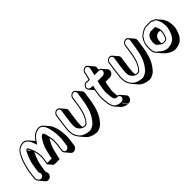

<svg xmlns="http://www.w3.org/2000/svg" viewBox="120 -1603 2688 2688"><g transform="rotate(-45 1463.5 -259.0)"><path d="M759 13 771 -71C779 -124 779 -179 772 -236C765 -292 746 -373 716 -408L656 -479C624 -517 579 -529 515 -502C480 -487 448 -457 419 -413L362 -480C353 -491 343 -501 324 -513C305 -526 283 -529 258 -524C214 -517 177 -495 150 -458C132 -430 116 -393 100 -361C88 -335 55 -218 50 -183L37 -90C30 -44 31 -17 54 9L61 16L121 87C142 110 181 107 206 84C232 59 234 23 216 0C215 -1 214 -8 216 -19L230 -112C238 -167 263 -242 288 -292L298 -313C298 -314 299 -314 299 -315C317 -259 322 -206 315 -157L302 -68V-67L363 3C365 6 384 8 421 8C461 8 481 6 481 3L485 -24C486 -33 489 -42 491 -52C499 -84 504 -106 514 -145C529 -201 554 -253 588 -302C594 -275 599 -232 596 -210L594 -166C593 -157 592 -149 591 -142L579 -58C577 -41 581 -28 591 -16L651 55C661 67 674 73 690 73C722 73 754 46 759 13ZM284 -355 246 -400C251 -404 252 -404 257 -406C258 -405 257 -405 258 -405C268 -394 278 -371 284 -355ZM632 -13C608 -13 590 -34 594 -58L606 -142C607 -150 608 -158 609 -167L611 -211C618 -264 594 -341 585 -377C581 -393 573 -404 564 -415C548 -409 532 -403 522 -390C483 -337 454 -280 438 -218C432 -194 427 -174 424 -160C418 -136 413 -118 410 -95L407 -79C396 -78 383 -78 363 -78C343 -78 327 -78 318 -79L330 -157C340 -230 325 -308 285 -392C279 -405 274 -412 267 -420H266L262 -424L252 -419C244 -415 239 -414 234 -409C230 -403 228 -396 224 -389L214 -368C188 -316 162 -241 154 -183L141 -90C140 -80 135 -71 143 -61C157 -44 156 -16 136 3C117 21 88 22 72 5L65 -2C52 -17 48 -30 49 -45C50 -58 49 -72 52 -90L65 -183C68 -201 75 -230 86 -271C97 -312 107 -341 114 -356C129 -387 144 -425 162 -451C186 -485 218 -502 258 -509C281 -513 298 -511 315 -500C333 -488 345 -477 350 -470C365 -449 378 -420 390 -384L397 -360L415 -382C418 -386 421 -389 425 -396C455 -445 487 -474 519 -488C573 -510 610 -505 637 -475C651 -460 664 -439 674 -404C695 -331 708 -236 695 -142L683 -58C679 -33 656 -13 632 -13Z M873 -456 853 -317C841 -233 837 -178 841 -152C845 -130 846 -106 855 -88C867 -65 877 -45 892 -28L952 43C968 62 986 75 1005 84C1052 105 1061 105 1104 111C1132 115 1168 103 1210 74C1222 66 1237 49 1256 24C1286 -13 1312 -61 1332 -120C1339 -139 1342 -158 1348 -178L1354 -205C1360 -235 1366 -262 1369 -286L1385 -399C1387 -415 1384 -429 1374 -441L1313 -512C1303 -524 1291 -530 1274 -530C1242 -530 1211 -502 1206 -470L1189 -357C1184 -326 1181 -302 1177 -286L1170 -260C1163 -227 1155 -201 1146 -182C1139 -167 1126 -138 1117 -126L1104 -109C1097 -100 1089 -93 1084 -86C1076 -81 1070 -79 1068 -79C1052 -79 1037 -81 1024 -87C1018 -114 1021 -167 1032 -246L1052 -385C1054 -401 1051 -415 1041 -427L980 -498C970 -510 957 -515 941 -515C909 -515 878 -488 873 -456ZM977 -456 957 -317C944 -225 940 -167 953 -139C976 -91 1014 -64 1066 -64C1077 -64 1085 -70 1094 -75C1100 -85 1107 -90 1115 -101L1128 -119C1134 -127 1140 -137 1146 -149C1163 -185 1174 -209 1185 -259L1192 -285C1196 -302 1199 -325 1204 -357L1221 -470C1224 -494 1248 -515 1272 -515C1296 -515 1313 -494 1310 -470L1293 -357C1290 -333 1285 -307 1279 -277L1273 -251C1256 -173 1221 -101 1184 -55C1165 -31 1151 -15 1142 -9C1101 19 1070 28 1048 25C1006 19 1000 20 952 -1C925 -13 900 -36 880 -72C876 -79 873 -87 868 -96C860 -112 859 -136 856 -156C852 -179 856 -234 868 -317L888 -456C891 -480 915 -500 939 -500C963 -500 980 -480 977 -456Z M1856 -365C1858 -381 1855 -394 1845 -406L1784 -477C1775 -488 1764 -494 1750 -495V-496L1754 -525C1756 -541 1753 -555 1743 -567L1682 -638C1672 -650 1660 -656 1643 -656C1611 -656 1580 -628 1575 -596L1571 -567L1552 -495H1527C1466 -516 1413 -441 1450 -398L1509 -329C1506 -311 1502 -290 1498 -265L1494 -235C1489 -198 1490 -155 1497 -108C1499 -93 1503 -54 1507 -41C1515 -19 1522 4 1536 21L1597 92C1618 116 1666 138 1708 138L1647 67H1654L1715 138C1747 138 1778 110 1783 78C1785 62 1782 49 1772 37L1712 -34C1703 -44 1692 -50 1679 -52C1676 -80 1668 -132 1673 -164L1678 -194C1684 -238 1691 -275 1699 -305H1788C1820 -305 1851 -333 1856 -365ZM1518 -371 1513 -376H1519C1519 -374 1518 -373 1518 -371ZM1642 -58C1637 -60 1634 -64 1631 -66L1627 -75ZM1641 -641C1665 -641 1682 -620 1679 -596L1675 -568L1654 -480H1742C1766 -480 1784 -460 1781 -436C1778 -412 1753 -391 1729 -391H1627L1624 -378C1616 -347 1608 -309 1602 -265L1598 -235C1595 -212 1595 -187 1598 -160C1604 -113 1601 -102 1613 -68L1618 -55C1630 -48 1643 -37 1662 -37H1669C1693 -37 1711 -16 1708 8C1705 32 1681 52 1657 52H1650C1632 52 1612 48 1589 39C1558 27 1539 6 1529 -24C1526 -33 1523 -41 1521 -48C1517 -59 1514 -100 1512 -113C1505 -159 1504 -200 1509 -235L1513 -265C1520 -315 1528 -352 1534 -374L1539 -391H1515C1479 -391 1462 -402 1455 -420C1451 -431 1452 -442 1458 -454C1469 -476 1493 -490 1523 -480H1564L1586 -566L1590 -596C1593 -620 1617 -641 1641 -641Z M1916 -456 1896 -317C1884 -233 1880 -178 1884 -152C1888 -130 1889 -106 1898 -88C1910 -65 1920 -45 1935 -28L1995 43C2011 62 2029 75 2048 84C2095 105 2104 105 2147 111C2175 115 2211 103 2253 74C2265 66 2280 49 2299 24C2329 -13 2355 -61 2375 -120C2382 -139 2385 -158 2391 -178L2397 -205C2403 -235 2409 -262 2412 -286L2428 -399C2430 -415 2427 -429 2417 -441L2356 -512C2346 -524 2334 -530 2317 -530C2285 -530 2254 -502 2249 -470L2232 -357C2227 -326 2224 -302 2220 -286L2213 -260C2206 -227 2198 -201 2189 -182C2182 -167 2169 -138 2160 -126L2147 -109C2140 -100 2132 -93 2127 -86C2119 -81 2113 -79 2111 -79C2095 -79 2080 -81 2067 -87C2061 -114 2064 -167 2075 -246L2095 -385C2097 -401 2094 -415 2084 -427L2023 -498C2013 -510 2000 -515 1984 -515C1952 -515 1921 -488 1916 -456ZM2020 -456 2000 -317C1987 -225 1983 -167 1996 -139C2019 -91 2057 -64 2109 -64C2120 -64 2128 -70 2137 -75C2143 -85 2150 -90 2158 -101L2171 -119C2177 -127 2183 -137 2189 -149C2206 -185 2217 -209 2228 -259L2235 -285C2239 -302 2242 -325 2247 -357L2264 -470C2267 -494 2291 -515 2315 -515C2339 -515 2356 -494 2353 -470L2336 -357C2333 -333 2328 -307 2322 -277L2316 -251C2299 -173 2264 -101 2227 -55C2208 -31 2194 -15 2185 -9C2144 19 2113 28 2091 25C2049 19 2043 20 1995 -1C1968 -13 1943 -36 1923 -72C1919 -79 1916 -87 1911 -96C1903 -112 1902 -136 1899 -156C1895 -179 1899 -234 1911 -317L1931 -456C1934 -480 1958 -500 1982 -500C2006 -500 2023 -480 2020 -456Z M2739 -461H2659C2621 -461 2578 -441 2528 -403C2498 -380 2461 -314 2455 -255C2447 -173 2456 -118 2488 -90L2548 -20C2583 21 2657 72 2725 66C2783 59 2824 42 2850 13C2861 1 2871 -12 2880 -25C2897 -50 2925 -127 2927 -167C2929 -201 2923 -267 2913 -288C2904 -306 2901 -322 2890 -338C2870 -367 2843 -390 2823 -419C2814 -433 2800 -442 2779 -443C2770 -455 2756 -461 2739 -461ZM2578 -182C2577 -183 2577 -184 2577 -184ZM2633 -135C2632 -145 2632 -153 2633 -161C2636 -219 2653 -250 2689 -265L2703 -271H2746C2751 -225 2733 -160 2711 -135C2708 -132 2700 -128 2687 -126C2659 -121 2652 -124 2633 -135ZM2731 -357H2641L2624 -350C2580 -332 2562 -294 2557 -231C2556 -215 2557 -199 2562 -179C2564 -170 2569 -168 2575 -162L2595 -144C2616 -125 2637 -114 2656 -110C2666 -108 2674 -110 2687 -112C2700 -114 2713 -115 2722 -126C2740 -148 2751 -179 2759 -220C2770 -282 2750 -321 2731 -357ZM2810 -410 2817 -400C2827 -382 2830 -369 2839 -351C2848 -333 2853 -267 2851 -237C2849 -201 2821 -124 2807 -103C2774 -55 2745 -29 2665 -20C2634 -17 2599 -27 2561 -50C2537 -66 2521 -82 2498 -102C2474 -123 2462 -173 2470 -256C2473 -287 2481 -312 2493 -332C2512 -363 2524 -383 2536 -392C2584 -429 2624 -446 2657 -446H2737C2753 -446 2762 -438 2770 -428C2791 -427 2802 -424 2810 -410Z"/></g></svg>

Font: AppleStorm
Style: ShdXbdIta
Weight: 800
Foundry: Cannot Into Space Fonts
Version: Version 1.01